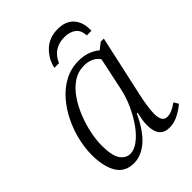

<svg xmlns="http://www.w3.org/2000/svg" viewBox="-213 -838 955 955"><g transform="rotate(-45 264.5 -360.5)"><path d="M162 10Q100 10 71 -38Q42 -86 42 -168Q42 -215 54 -267Q66 -319 90 -368.5Q114 -418 148.5 -458Q183 -498 228 -522Q273 -546 328 -546Q362 -546 390.5 -535.5Q419 -525 438 -508L472 -535H494L422 -208Q417 -186 411.5 -151Q406 -116 406 -94Q406 -36 442 -36Q459 -36 476.5 -43.5Q494 -51 514 -66L529 -42Q508 -23 476.5 -6.5Q445 10 413 10Q341 10 341 -78Q341 -97 344 -115Q347 -133 352 -156H347Q306 -69 259.5 -29.5Q213 10 162 10ZM183 -36Q210 -36 240 -58.5Q270 -81 297 -119Q324 -157 345.5 -204Q367 -251 377 -301L413 -470Q401 -490 378 -500Q355 -510 330 -510Q287 -510 252.5 -487Q218 -464 191.5 -425.5Q165 -387 147 -341.5Q129 -296 119.5 -250Q110 -204 110 -166Q110 -95 130.5 -65.5Q151 -36 183 -36ZM217 -606Q229 -659 267.5 -695Q306 -731 365 -731Q422 -731 451 -697.5Q480 -664 478 -606H445Q444 -644 420.5 -661.5Q397 -679 360 -679Q323 -679 294.5 -661.5Q266 -644 250 -606Z"/></g></svg>

Font: Noto Serif Light
Style: Italic
Weight: 300
Italic angle: -12°
Designer: Monotype Design Team
Foundry: Monotype Imaging Inc.
Version: Version 2.013